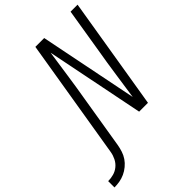

<svg xmlns="http://www.w3.org/2000/svg" viewBox="-411 -848 1184 1184"><g transform="rotate(-45 181.5 -256.0)"><path d="M-137 223V168Q-113 168 -89 161.5Q-65 155 -45.5 139Q-26 123 -14.5 100Q-3 77 1 53L131 -735H208L337 -92Q350 -179 362.5 -266.5Q375 -354 390 -441L438 -735H499L378 0H301L172 -643Q159 -556 146.5 -468.5Q134 -381 119 -294L62 53Q58 76 50.5 99Q43 122 29.5 142Q16 162 -4 178.5Q-24 195 -46 205Q-68 215 -91 219Q-114 223 -137 223Z"/></g></svg>

Font: Iosevka Light Oblique
Style: Regular
Weight: 300
Italic angle: -9°
Monospace: yes
Designer: Belleve Invis
Foundry: Belleve Invis
Version: Version 32.5.0; ttfautohint (v1.8.4)